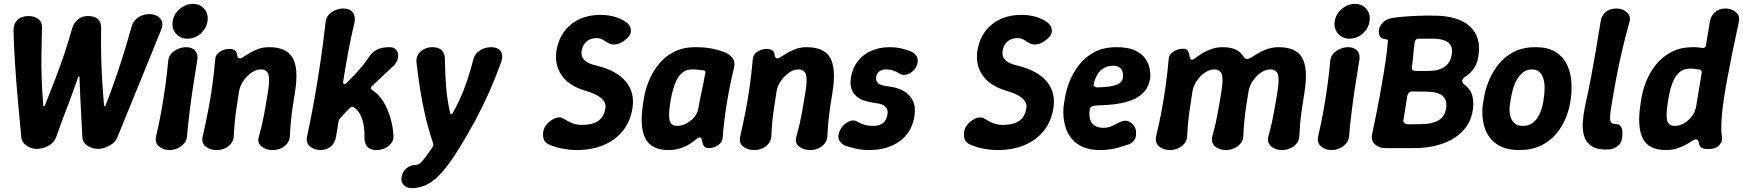

<svg xmlns="http://www.w3.org/2000/svg" viewBox="-20 -760 9015 993"><path d="M170 10Q142 10 117.5 -6.5Q93 -23 90 -50Q81 -145 72.5 -240Q64 -335 58 -426.5Q52 -518 50 -601Q49 -636 70 -656.5Q91 -677 128 -677Q158 -677 178.5 -661Q199 -645 197 -614Q196 -552 194.5 -486Q193 -420 195.5 -352Q198 -284 204 -214Q204 -210 207 -210Q210 -210 212 -214Q240 -284 266 -352Q292 -420 314 -485.5Q336 -551 353 -613Q363 -644 384 -660.5Q405 -677 435 -677Q471 -677 487.5 -660.5Q504 -644 503 -613Q502 -551 503 -485.5Q504 -420 508 -352.5Q512 -285 518 -215Q518 -211 521 -211Q524 -211 526 -215Q554 -286 578 -356Q602 -426 623 -494Q644 -562 661 -624Q671 -655 696 -671Q721 -687 753 -687Q776 -687 793 -677.5Q810 -668 817 -651Q824 -634 815 -610Q790 -547 762 -479Q734 -411 705 -339Q676 -267 646 -194.5Q616 -122 587 -50Q576 -23 546 -6.5Q516 10 487 10Q457 10 432 -6.5Q407 -23 406 -52Q404 -96 401 -146Q398 -196 395.5 -250.5Q393 -305 391 -361Q391 -365 389 -365Q387 -365 384 -361Q365 -305 344.5 -250.5Q324 -196 305 -146Q286 -96 271 -52Q261 -23 231 -6.5Q201 10 170 10Z M857 16Q824 16 802 -3Q780 -22 787 -54Q803 -121 814.5 -185.5Q826 -250 835 -314.5Q844 -379 850 -446Q852 -468 866 -483Q880 -498 900.5 -507Q921 -516 942 -516Q974 -516 990 -497Q1006 -478 1000 -447Q989 -380 979 -315Q969 -250 961 -185.5Q953 -121 947 -54Q945 -33 931.5 -17.5Q918 -2 898.5 7Q879 16 857 16ZM948 -560Q924 -560 905.5 -572.5Q887 -585 878 -605Q869 -625 873 -650Q877 -676 892.5 -696Q908 -716 930.5 -728Q953 -740 977 -740Q1015 -740 1037 -713.5Q1059 -687 1053 -650Q1048 -614 1018.5 -587Q989 -560 948 -560Z M1093 -452Q1094 -478 1117 -492.5Q1140 -507 1165 -507Q1183 -507 1193.5 -500.5Q1204 -494 1206 -477Q1207 -468 1211.5 -462Q1216 -456 1226 -459Q1232 -461 1244.5 -469.5Q1257 -478 1275.5 -488.5Q1294 -499 1318 -507.5Q1342 -516 1372 -516Q1462 -516 1493.5 -461Q1525 -406 1506 -286Q1499 -244 1493.5 -206.5Q1488 -169 1484.5 -132.5Q1481 -96 1479 -54Q1478 -34 1465 -17.5Q1452 -1 1432.5 7.5Q1413 16 1390 16Q1353 16 1331 -3.5Q1309 -23 1319 -54Q1328 -86 1334.5 -114Q1341 -142 1346 -169.5Q1351 -197 1356 -226Q1361 -255 1366 -286Q1376 -350 1368 -375.5Q1360 -401 1329 -401Q1305 -401 1281 -384.5Q1257 -368 1239 -342Q1221 -316 1216 -286Q1210 -244 1204 -206.5Q1198 -169 1194.5 -132.5Q1191 -96 1189 -54Q1188 -34 1175 -17.5Q1162 -1 1142.5 7.5Q1123 16 1100 16Q1065 16 1043 -2.5Q1021 -21 1028 -53Q1044 -123 1056.5 -187.5Q1069 -252 1078 -317.5Q1087 -383 1093 -452Z M1638 16Q1605 16 1583 -3Q1561 -22 1568 -54Q1590 -155 1607 -252.5Q1624 -350 1638.5 -448Q1653 -546 1664 -646Q1666 -668 1679.5 -683Q1693 -698 1713.5 -707Q1734 -716 1756 -716Q1788 -716 1803.5 -697Q1819 -678 1814 -646Q1796 -572 1781.5 -494Q1767 -416 1755 -340Q1753 -328 1759 -325.5Q1765 -323 1773 -332Q1808 -366 1837.5 -399.5Q1867 -433 1889 -466Q1904 -489 1928 -502.5Q1952 -516 1995 -516Q2015 -516 2026 -505.5Q2037 -495 2039 -479Q2041 -463 2033.5 -445.5Q2026 -428 2008 -413L1906 -317Q1891 -306 1904 -295Q1939 -273 1962 -235.5Q1985 -198 1998.5 -152.5Q2012 -107 2015 -60Q2017 -37 2004 -20Q1991 -3 1970.5 6.5Q1950 16 1927 16Q1895 16 1879.5 -1Q1864 -18 1865 -50Q1866 -83 1860.5 -113.5Q1855 -144 1843 -167.5Q1831 -191 1811 -204Q1801 -214 1789 -201L1741 -151Q1737 -147 1734.5 -142.5Q1732 -138 1731 -132L1718 -53Q1713 -22 1691.5 -3Q1670 16 1638 16Z M2108 213Q2086 213 2069.5 198Q2053 183 2056 159L2057 157Q2062 125 2083.5 109Q2105 93 2128 93Q2139 93 2149 86.5Q2159 80 2174.5 60.5Q2190 41 2215 4Q2219 -3 2220 -8Q2221 -13 2220 -19Q2196 -90 2180 -158.5Q2164 -227 2153 -296.5Q2142 -366 2134 -438Q2132 -461 2143 -478.5Q2154 -496 2173.5 -506Q2193 -516 2215 -516Q2248 -516 2264.5 -500Q2281 -484 2281 -454Q2282 -383 2287 -314.5Q2292 -246 2308 -176Q2310 -169 2314 -169Q2318 -169 2322 -176Q2361 -246 2385.5 -314Q2410 -382 2428 -453Q2435 -482 2461.5 -499Q2488 -516 2520 -516Q2555 -516 2569.5 -495Q2584 -474 2572 -439Q2545 -363 2512.5 -289.5Q2480 -216 2441 -142.5Q2402 -69 2354 8Q2311 78 2272.5 123.5Q2234 169 2194.5 191Q2155 213 2108 213Z M3251 -200Q3240 -131 3200.5 -82.5Q3161 -34 3100.5 -9Q3040 16 2964 16Q2927 16 2890 9Q2853 2 2821 -12Q2798 -22 2792 -40.5Q2786 -59 2790 -81Q2793 -99 2805 -114Q2817 -129 2833.5 -139.5Q2850 -150 2866 -152.5Q2882 -155 2894 -147Q2915 -133 2938 -123.5Q2961 -114 2990 -114Q3043 -114 3073.5 -134.5Q3104 -155 3111 -200Q3116 -229 3090.5 -251.5Q3065 -274 3007 -291Q2924 -315 2885.5 -369.5Q2847 -424 2858 -499Q2874 -588 2935 -635.5Q2996 -683 3085 -683Q3165 -683 3219 -645Q3242 -628 3243 -603.5Q3244 -579 3220 -559L3214 -554Q3193 -536 3167.5 -531Q3142 -526 3122 -540Q3109 -548 3096 -555.5Q3083 -563 3066 -563Q3034 -563 3014 -546Q2994 -529 2988 -496Q2984 -467 3003 -448.5Q3022 -430 3068 -420Q3169 -395 3216.5 -338.5Q3264 -282 3251 -200Z M3438 16Q3347 16 3317 -45.5Q3287 -107 3306 -225L3310 -250Q3316 -291 3334 -337Q3352 -383 3383.5 -424Q3415 -465 3463 -490.5Q3511 -516 3577 -516Q3627 -516 3663 -508.5Q3699 -501 3728 -490Q3752 -480 3767.5 -461Q3783 -442 3777 -413Q3765 -364 3755 -314Q3745 -264 3737.5 -216Q3730 -168 3725 -126Q3720 -84 3718 -50Q3716 -24 3693.5 -9Q3671 6 3645 6Q3631 6 3623.5 -1.5Q3616 -9 3613 -22Q3610 -35 3608 -42Q3606 -49 3598 -49Q3591 -49 3579.5 -39Q3568 -29 3549 -16.5Q3530 -4 3502.5 6Q3475 16 3438 16ZM3483 -109Q3505 -109 3529 -121Q3553 -133 3570.5 -154Q3588 -175 3592 -200Q3597 -230 3602.5 -257Q3608 -284 3614 -311Q3620 -338 3625 -369Q3634 -395 3619 -396Q3610 -397 3593.5 -399Q3577 -401 3559 -401Q3531 -401 3511.5 -386Q3492 -371 3480 -347Q3468 -323 3461 -297Q3454 -271 3450 -250L3446 -225Q3437 -168 3443 -138.5Q3449 -109 3483 -109Z M3873 -452Q3874 -478 3897 -492.5Q3920 -507 3945 -507Q3963 -507 3973.5 -500.5Q3984 -494 3986 -477Q3987 -468 3991.5 -462Q3996 -456 4006 -459Q4012 -461 4024.5 -469.5Q4037 -478 4055.5 -488.5Q4074 -499 4098 -507.5Q4122 -516 4152 -516Q4242 -516 4273.5 -461Q4305 -406 4286 -286Q4279 -244 4273.5 -206.5Q4268 -169 4264.5 -132.5Q4261 -96 4259 -54Q4258 -34 4245 -17.5Q4232 -1 4212.5 7.5Q4193 16 4170 16Q4133 16 4111 -3.5Q4089 -23 4099 -54Q4108 -86 4114.5 -114Q4121 -142 4126 -169.5Q4131 -197 4136 -226Q4141 -255 4146 -286Q4156 -350 4148 -375.5Q4140 -401 4109 -401Q4085 -401 4061 -384.5Q4037 -368 4019 -342Q4001 -316 3996 -286Q3990 -244 3984 -206.5Q3978 -169 3974.5 -132.5Q3971 -96 3969 -54Q3968 -34 3955 -17.5Q3942 -1 3922.5 7.5Q3903 16 3880 16Q3845 16 3823 -2.5Q3801 -21 3808 -53Q3824 -123 3836.5 -187.5Q3849 -252 3858 -317.5Q3867 -383 3873 -452Z M4476 16Q4436 16 4403.5 8Q4371 0 4350 -7Q4330 -16 4320.5 -34.5Q4311 -53 4321 -79Q4328 -97 4343 -112.5Q4358 -128 4377 -134.5Q4396 -141 4412 -132Q4427 -123 4447 -116Q4467 -109 4496 -109Q4527 -109 4546 -123.5Q4565 -138 4570 -169Q4574 -193 4560 -208Q4546 -223 4507 -227Q4476 -231 4450.5 -239.5Q4425 -248 4407.5 -263.5Q4390 -279 4383 -303Q4376 -327 4381 -361Q4389 -408 4416 -443Q4443 -478 4485.5 -497Q4528 -516 4581 -516Q4614 -516 4644 -509Q4674 -502 4693 -493Q4713 -484 4722.5 -465.5Q4732 -447 4721 -421Q4715 -404 4699 -390.5Q4683 -377 4664.5 -373.5Q4646 -370 4631 -380Q4619 -388 4602 -394.5Q4585 -401 4562 -401Q4541 -401 4527.5 -390.5Q4514 -380 4511 -361Q4509 -342 4521 -330Q4533 -318 4576 -313Q4620 -308 4652.5 -290Q4685 -272 4701 -239.5Q4717 -207 4709 -157Q4695 -73 4631.5 -28.5Q4568 16 4476 16Z M5428 -200Q5417 -131 5377.5 -82.5Q5338 -34 5277.5 -9Q5217 16 5141 16Q5104 16 5067 9Q5030 2 4998 -12Q4975 -22 4969 -40.5Q4963 -59 4967 -81Q4970 -99 4982 -114Q4994 -129 5010.5 -139.5Q5027 -150 5043 -152.5Q5059 -155 5071 -147Q5092 -133 5115 -123.5Q5138 -114 5167 -114Q5220 -114 5250.5 -134.5Q5281 -155 5288 -200Q5293 -229 5267.5 -251.5Q5242 -274 5184 -291Q5101 -315 5062.5 -369.5Q5024 -424 5035 -499Q5051 -588 5112 -635.5Q5173 -683 5262 -683Q5342 -683 5396 -645Q5419 -628 5420 -603.5Q5421 -579 5397 -559L5391 -554Q5370 -536 5344.5 -531Q5319 -526 5299 -540Q5286 -548 5273 -555.5Q5260 -563 5243 -563Q5211 -563 5191 -546Q5171 -529 5165 -496Q5161 -467 5180 -448.5Q5199 -430 5245 -420Q5346 -395 5393.5 -338.5Q5441 -282 5428 -200Z M5670 16Q5617 16 5581.5 0.5Q5546 -15 5524 -41Q5502 -67 5492 -98.5Q5482 -130 5480 -163Q5478 -196 5483 -225L5487 -250Q5493 -291 5511 -337Q5529 -383 5560.5 -424Q5592 -465 5640 -490.5Q5688 -516 5754 -516Q5815 -516 5851 -499Q5887 -482 5904.5 -455.5Q5922 -429 5926.5 -401.5Q5931 -374 5928 -352Q5921 -313 5900 -288Q5879 -263 5848 -248.5Q5817 -234 5781.5 -227Q5746 -220 5710 -217.5Q5674 -215 5644 -214Q5629 -212 5623 -207Q5617 -202 5616 -193Q5612 -165 5617.5 -144Q5623 -123 5640 -111Q5657 -99 5688 -99Q5715 -99 5741 -113Q5767 -127 5784 -133Q5802 -139 5817.5 -132Q5833 -125 5844 -110.5Q5855 -96 5855 -80Q5858 -50 5846 -35Q5834 -20 5822 -15Q5803 -8 5761.5 4Q5720 16 5670 16ZM5655 -308Q5728 -310 5756 -322Q5784 -334 5787 -357Q5790 -375 5785.5 -389Q5781 -403 5769.5 -411.5Q5758 -420 5739 -420Q5709 -420 5688 -407.5Q5667 -395 5654.5 -373Q5642 -351 5636 -322Q5636 -316 5642 -312Q5648 -308 5655 -308Z M6030 16Q5996 16 5974.5 -3Q5953 -22 5959 -54Q5976 -124 5988 -188.5Q6000 -253 6009 -318.5Q6018 -384 6024 -452Q6025 -478 6048.5 -493Q6072 -508 6099 -508Q6115 -508 6121.5 -499.5Q6128 -491 6130 -479Q6132 -469 6134.5 -460Q6137 -451 6145 -451Q6151 -451 6164 -461Q6177 -471 6197 -483.5Q6217 -496 6244 -506Q6271 -516 6303 -516Q6346 -516 6372 -503Q6398 -490 6411 -468Q6416 -460 6423 -456.5Q6430 -453 6439 -457Q6447 -459 6461 -468.5Q6475 -478 6494.5 -489Q6514 -500 6539.5 -508Q6565 -516 6593 -516Q6683 -516 6714.5 -461Q6746 -406 6727 -286Q6721 -244 6715 -207Q6709 -170 6705.5 -133.5Q6702 -97 6700 -55Q6699 -34 6686 -18Q6673 -2 6652.5 7Q6632 16 6610 16Q6587 16 6569 7Q6551 -2 6542.5 -18Q6534 -34 6540 -55Q6549 -87 6555.5 -115Q6562 -143 6567 -170.5Q6572 -198 6577 -226.5Q6582 -255 6587 -286Q6597 -351 6589 -376Q6581 -401 6550 -401Q6526 -401 6502 -385Q6478 -369 6460 -342.5Q6442 -316 6437 -286Q6430 -244 6424.5 -207Q6419 -170 6415.5 -133.5Q6412 -97 6410 -55Q6409 -34 6396 -18Q6383 -2 6362.5 7Q6342 16 6320 16Q6297 16 6279 7Q6261 -2 6252.5 -18Q6244 -34 6250 -55Q6259 -87 6265.5 -115Q6272 -143 6277 -170.5Q6282 -198 6287 -226.5Q6292 -255 6297 -286Q6307 -351 6299 -376Q6291 -401 6260 -401Q6236 -401 6212 -385Q6188 -369 6170 -342.5Q6152 -316 6147 -286Q6141 -244 6135 -207Q6129 -170 6125.5 -133.5Q6122 -97 6120 -55Q6119 -34 6106 -18Q6093 -2 6072.5 7Q6052 16 6030 16Z M6867 16Q6834 16 6812 -3Q6790 -22 6797 -54Q6813 -121 6824.5 -185.5Q6836 -250 6845 -314.5Q6854 -379 6860 -446Q6862 -468 6876 -483Q6890 -498 6910.5 -507Q6931 -516 6952 -516Q6984 -516 7000 -497Q7016 -478 7010 -447Q6999 -380 6989 -315Q6979 -250 6971 -185.5Q6963 -121 6957 -54Q6955 -33 6941.5 -17.5Q6928 -2 6908.5 7Q6889 16 6867 16ZM6958 -560Q6934 -560 6915.5 -572.5Q6897 -585 6888 -605Q6879 -625 6883 -650Q6887 -676 6902.5 -696Q6918 -716 6940.5 -728Q6963 -740 6987 -740Q7025 -740 7047 -713.5Q7069 -687 7063 -650Q7058 -614 7028.5 -587Q6999 -560 6958 -560Z M7144 6Q7113 6 7091.5 -13Q7070 -32 7076 -64Q7086 -111 7097 -165.5Q7108 -220 7118 -275Q7128 -330 7136.5 -382Q7145 -434 7150.5 -477Q7156 -520 7158 -549Q7159 -555 7152 -556Q7145 -557 7135.5 -559Q7126 -561 7119 -568.5Q7112 -576 7111 -596Q7111 -620 7129 -640.5Q7147 -661 7180 -667Q7203 -671 7240.5 -674Q7278 -677 7320.5 -678.5Q7363 -680 7400 -679Q7523 -678 7582.5 -623Q7642 -568 7626 -470Q7621 -432 7602.5 -405.5Q7584 -379 7554 -361Q7544 -352 7542.5 -343.5Q7541 -335 7549 -326Q7579 -306 7590.5 -277Q7602 -248 7599 -206Q7593 -138 7552.5 -90.5Q7512 -43 7444.5 -18.5Q7377 6 7290 6ZM7265 -117 7331 -118Q7385 -118 7418.5 -137Q7452 -156 7459 -199Q7466 -242 7441 -264Q7416 -286 7355 -286L7286 -287Q7275 -288 7267.5 -281Q7260 -274 7258 -261L7238 -137Q7237 -129 7241 -124.5Q7245 -120 7252 -118.5Q7259 -117 7265 -117ZM7304 -393H7365Q7420 -393 7451 -414.5Q7482 -436 7488 -477Q7496 -521 7469.5 -540.5Q7443 -560 7392 -560H7320Q7306 -560 7302 -553.5Q7298 -547 7296 -538Q7291 -502 7289 -473.5Q7287 -445 7282 -414Q7280 -401 7286.5 -397Q7293 -393 7304 -393Z M8100 -225Q8094 -189 8077 -147.5Q8060 -106 8029 -68.5Q7998 -31 7950.5 -7.5Q7903 16 7837 16Q7784 16 7748.5 0.5Q7713 -15 7691 -41Q7669 -67 7659 -98.5Q7649 -130 7647 -163Q7645 -196 7650 -225L7654 -250Q7660 -291 7678 -337Q7696 -383 7727.5 -424Q7759 -465 7807 -490.5Q7855 -516 7921 -516Q7987 -516 8026.5 -490.5Q8066 -465 8085 -424Q8104 -383 8107 -337Q8110 -291 8104 -250ZM7964 -250Q7968 -275 7968.5 -301.5Q7969 -328 7963 -350.5Q7957 -373 7942.5 -387Q7928 -401 7903 -401Q7877 -401 7858.5 -387Q7840 -373 7826.5 -350.5Q7813 -328 7805.5 -301.5Q7798 -275 7794 -250L7790 -225Q7786 -206 7787 -186Q7788 -166 7795 -148.5Q7802 -131 7816.5 -120Q7831 -109 7857 -109Q7882 -109 7900 -120Q7918 -131 7930 -148.5Q7942 -166 7949 -186Q7956 -206 7960 -225Z M8301 13Q8245 16 8215 -2Q8185 -20 8174 -53Q8163 -86 8166 -128.5Q8169 -171 8178 -213Q8195 -288 8208.5 -359.5Q8222 -431 8234 -501.5Q8246 -572 8258 -647Q8262 -679 8284 -697.5Q8306 -716 8339 -716Q8361 -716 8378.5 -707Q8396 -698 8405 -682.5Q8414 -667 8407 -645Q8386 -570 8369.5 -499.5Q8353 -429 8339.5 -358Q8326 -287 8314 -212Q8307 -173 8307 -153Q8307 -133 8313.5 -126Q8320 -119 8330 -119Q8356 -120 8365.5 -101Q8375 -82 8369 -45Q8365 -18 8344.5 -3Q8324 12 8301 13Z M8596 16Q8505 16 8475.5 -45.5Q8446 -107 8465 -225L8469 -250Q8475 -291 8493 -337Q8511 -383 8543 -424Q8575 -465 8623 -490.5Q8671 -516 8737 -516Q8753 -516 8765 -514.5Q8777 -513 8784 -512Q8800 -510 8803 -526L8823 -647Q8828 -678 8849.5 -697Q8871 -716 8903 -716Q8936 -716 8958 -697Q8980 -678 8973 -646Q8935 -471 8913 -352Q8891 -233 8885 -160Q8879 -87 8886 -51Q8890 -29 8871.5 -9Q8853 11 8816 11Q8786 11 8777 1.5Q8768 -8 8766 -21Q8764 -33 8758 -37Q8752 -41 8745 -38Q8738 -36 8725.5 -27.5Q8713 -19 8694 -9Q8675 1 8650.5 8.5Q8626 16 8596 16ZM8642 -109Q8667 -109 8690.5 -123Q8714 -137 8731.5 -160.5Q8749 -184 8753 -214L8781 -383Q8782 -399 8771 -400Q8763 -401 8749.5 -403Q8736 -405 8719 -405Q8691 -405 8672 -391Q8653 -377 8640.5 -354Q8628 -331 8620.5 -304Q8613 -277 8609 -250L8605 -225Q8595 -162 8602.5 -135.5Q8610 -109 8642 -109Z"/></svg>

Font: Winky Sans SemiBold
Style: Italic
Weight: 600
Italic angle: -8.97852°
Designer: Simon Atzbach
Foundry: typofactur
Version: Version 1.205